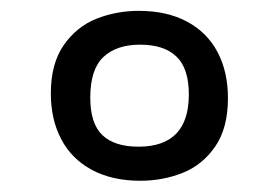

<svg xmlns="http://www.w3.org/2000/svg" viewBox="-20 -454 512 352"><path d="M397.9 -273.9Q397.9 -219.2 374.5 -185.3Q351.1 -151.4 314.7 -137Q278.3 -122.6 237.3 -122.6Q185.5 -122.6 148.4 -142.6Q111.3 -162.6 92.3 -198.7Q73.2 -234.9 73.2 -282.7Q73.2 -337.4 96.9 -371.3Q120.6 -405.3 157 -419.7Q193.4 -434.1 234.4 -434.1Q286.1 -434.1 323 -414.3Q359.9 -394.5 378.9 -358.4Q397.9 -322.3 397.9 -273.9ZM326.2 -280.8Q326.2 -328.6 303.5 -350.3Q280.8 -372.1 236.8 -372.1Q193.8 -372.1 169.7 -349.6Q145.5 -327.1 145.5 -274.9Q145.5 -227.5 167.7 -206.3Q189.9 -185.1 233.9 -185.1Q326.2 -185.1 326.2 -280.8Z"/></svg>

Font: Varta
Style: Regular
Weight: 400
Designer: Joana Correia, Viktoriya Grabowska, Eben Sorkin
Foundry: Sorkin Type
Version: Version 1.003; ttfautohint (v1.3) -l 8 -r 24 -G 200 -x 12 -H